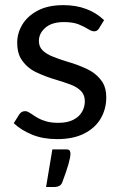

<svg xmlns="http://www.w3.org/2000/svg" viewBox="-20 -534 473 748"><path d="M202.5 8Q148 8 105.5 -9.2Q63 -26.5 33.5 -54L54.5 -87.5Q63 -101 78 -101Q84.5 -101 91.2 -97.2Q98 -93.5 106 -88Q115.5 -81 129 -73.5Q142.5 -66 161.5 -60.8Q180.5 -55.5 207 -55.5Q242 -55.5 265 -67Q288 -78.5 299.2 -97.8Q310.5 -117 310.5 -139.5Q310.5 -164.5 295.2 -179.8Q280 -195 255 -204.5Q228 -214.5 199.5 -223Q157.5 -235 120 -253Q82.5 -271 60.5 -307Q47 -331 47 -367.5Q47 -405 67.2 -438.5Q87.5 -472 127.5 -493Q167.5 -514 227 -514Q324 -514 385.5 -455.5L365.5 -423Q359 -412 347 -412Q336.5 -412 322 -421.5Q307.5 -430.5 285.5 -439.5Q263 -448 229 -448Q182 -448 156.8 -426Q131.5 -404 131.5 -374.5Q131.5 -351.5 146.8 -337Q162 -322.5 187 -313Q213 -302.5 241.5 -294Q284 -282 321.2 -264Q358.5 -246 380.5 -212Q394 -189 394 -155Q394 -109.5 372.5 -72.5Q351 -35.5 308.2 -13.8Q265.5 8 202.5 8ZM190.5 194.5H159.5L184 48H237.5Q249 48 251.8 53.2Q254.5 58.5 254.5 64.5Q254.5 92 222.5 176.5Q216 194.5 190.5 194.5Z"/></svg>

Font: Verano Sans
Style: Regular
Weight: 400
Designer: Lukasz Dziedzic with Adam Twardoch and Botio Nikoltchev
Foundry: tyPoland Lukasz Dziedzic
Version: Version 3.001;December 28, 2019;FontCreator 12.0.0.2547 64-b